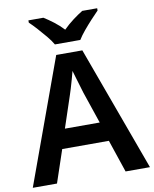

<svg xmlns="http://www.w3.org/2000/svg" viewBox="-99 -1011 872 1086"><g transform="rotate(-10 336.5 -468.5)"><path d="M533 0 470 -187H202L139 0H0L261 -717H411L673 0ZM375 -481Q371 -495 363.5 -519.5Q356 -544 348.5 -569.5Q341 -595 336 -612Q331 -592 323.5 -565.5Q316 -539 309 -515.5Q302 -492 298 -481L237 -298H437ZM264 -777Q251 -800 228.5 -827Q206 -854 182.5 -880Q159 -906 140 -924V-937H226Q252 -921 281.5 -898.5Q311 -876 336 -849Q363 -876 393 -898.5Q423 -921 449 -937H535V-924Q517 -906 493 -880Q469 -854 446.5 -827Q424 -800 410 -777Z"/></g></svg>

Font: Noto Sans Sora Sompeng SemiBold
Style: Regular
Weight: 600
Version: Version 2.101